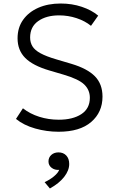

<svg xmlns="http://www.w3.org/2000/svg" viewBox="-20 -735 660 1093"><path d="M313.5 15Q245.5 15 180.2 -3.5Q115 -22 71 -58L110.5 -118.5Q150.5 -87 203.5 -70.2Q256.5 -53.5 314.5 -53.5Q394.5 -53.5 443 -85.2Q491.5 -117 491.5 -178.5Q491.5 -223 459.5 -254Q427.5 -285 340.5 -310.5L260.5 -334Q167 -361.5 123.5 -405.2Q80 -449 80 -517Q80 -578 111.5 -622.2Q143 -666.5 198.2 -690.8Q253.5 -715 325.5 -715Q390 -715 445.8 -696.2Q501.5 -677.5 539 -646L498 -588Q463.5 -616 415.5 -631.8Q367.5 -647.5 316.5 -647.5Q243.5 -647.5 197.5 -615Q151.5 -582.5 151.5 -521.5Q151.5 -493 164.8 -471.2Q178 -449.5 210.5 -431.8Q243 -414 301 -397L387 -371.5Q477.5 -344.5 520.5 -300.5Q563.5 -256.5 563.5 -185Q563.5 -96 499 -40.5Q434.5 15 313.5 15ZM264 338 234 302Q264 288 287 269Q310 250 317 232Q291.5 234 273.8 220.2Q256 206.5 256 184Q256 161.5 272 147Q288 132.5 313 132.5Q340.5 132.5 357.2 150.2Q374 168 374 198.5Q374 235 345.5 271.8Q317 308.5 264 338Z"/></svg>

Font: Geologica ExtraLight
Style: Regular
Weight: 200
Designer: Sindre Bremnes, Frode Helland
Foundry: Monokrom Skriftforlag AS
Version: Version 1.010; ttfautohint (v1.8.4.7-5d5b);gftools[0.9.28]